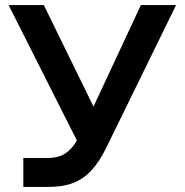

<svg xmlns="http://www.w3.org/2000/svg" viewBox="-20 -735 726 755"><path d="M71.7 0V-113.6H164.9Q199.7 -113.6 224.2 -124.6Q248.6 -135.7 268.5 -161.8Q288.5 -188 309.3 -233.7L534 -715H672.4L396.9 -152.1Q370.1 -97.9 338.9 -64.4Q307.7 -30.9 267.4 -15.4Q227.1 0 172.2 0ZM293.8 -159.8 13.9 -715H152.3L394.5 -220.4Z"/></svg>

Font: Wix Madefor Display
Style: Regular
Weight: 400
Designer: Dalton Maag Ltd
Foundry: Dalton Maag Ltd
Version: Version 3.100